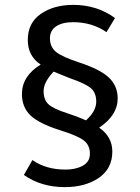

<svg xmlns="http://www.w3.org/2000/svg" viewBox="-20 -697 573 788"><path d="M246 71Q149 71 78 21L113 -40Q169 -1 249 -1Q291 -1 320 -17Q349 -33 349 -66Q349 -101 324 -120.5Q299 -140 225 -163Q140 -190 105 -223.5Q70 -257 70 -311Q70 -385 147 -432Q94 -467 94 -533Q94 -603 147.5 -640Q201 -677 281 -677Q378 -677 452 -623L417 -565Q358 -606 280 -606Q236 -606 210.5 -589Q185 -572 185 -540Q185 -504 210.5 -483.5Q236 -463 307 -440Q392 -412 427.5 -378Q463 -344 463 -293Q463 -224 387 -173Q441 -136 441 -75Q441 -5 385.5 33Q330 71 246 71ZM333 -203Q375 -241 375 -280Q375 -316 353 -335Q331 -354 267 -376L200 -403Q159 -360 159 -323Q159 -287 179.5 -268.5Q200 -250 254 -233Q297 -219 333 -203Z"/></svg>

Font: Trujillo
Style: Regular
Weight: 400
Designer: Fira Sans original fonts by bBox Type GmbH, Carrois Corporate GbR, & Edenspiekermann AG / Changes by Cristiano Sobral
Foundry: Fira Sans original fonts by bBox Type GmbH, Carrois Corporate GbR, & Edenspiekermann AG / Changes by Cristiano Sobral
Version: Version 4.301;October 17, 2021;FontCreator 14.0.0.2814 64-bi